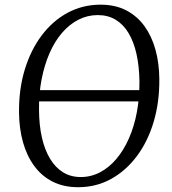

<svg xmlns="http://www.w3.org/2000/svg" viewBox="-20 -772 717 802"><path d="M306.5 10Q246 10 200 -13.2Q154 -36.5 123 -78.8Q92 -121 76 -178Q60 -235 59.5 -302.5Q58.5 -399.5 83.5 -481.5Q108.5 -563.5 154.5 -624.5Q200.5 -685.5 263.2 -719Q326 -752.5 400 -752.5Q461.5 -752.5 507.2 -728.8Q553 -705 583.5 -662.8Q614 -620.5 629.5 -564.2Q645 -508 645.5 -442.5Q646.5 -346.5 622.2 -264.2Q598 -182 552.2 -120.5Q506.5 -59 444 -24.5Q381.5 10 306.5 10ZM317.5 -32.5Q360 -32.5 397.8 -52.2Q435.5 -72 466 -108Q496.5 -144 518.5 -193.8Q540.5 -243.5 551.8 -304Q563 -364.5 562.5 -432.5Q561.5 -495.5 550.2 -546.2Q539 -597 517.2 -633.5Q495.5 -670 463.2 -689.5Q431 -709 388 -709Q345.5 -709 307.8 -689.8Q270 -670.5 239.5 -635.2Q209 -600 187.2 -550.5Q165.5 -501 153.8 -440.8Q142 -380.5 143 -311.5Q143.5 -248 155.2 -196.8Q167 -145.5 189.2 -108.8Q211.5 -72 243.5 -52.2Q275.5 -32.5 317.5 -32.5ZM628.5 -395.5 621.5 -348.5H75.5L82.5 -395.5Z"/></svg>

Font: Merriweather 48pt Light
Style: Italic
Weight: 300
Italic angle: -7.8°
Version: Version 2.101